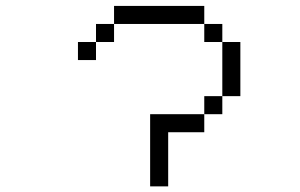

<svg xmlns="http://www.w3.org/2000/svg" viewBox="-20 -708 1040 665"><path d="M687.5 -625H375V-687.5H687.5ZM250 -562.5H312.5V-500H250ZM312.5 -625H375V-562.5H312.5ZM500 -312.5H687.5V-250H562.5V-62.5H500ZM687.5 -375H750V-312.5H687.5ZM687.5 -625H750V-562.5H687.5ZM750 -562.5H812.5V-375H750Z"/></svg>

Font: 寒蝉点阵体 16px
Style: Regular
Weight: 400
Designer: Designed by Warren2060
Foundry: ChillType
Version: Version 1.000